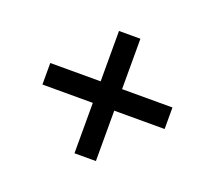

<svg xmlns="http://www.w3.org/2000/svg" viewBox="-98 -685 901 806"><g transform="rotate(20 353.0 -282.0)"><path d="M400.9 -555.2V-330.1H626V-233.9H400.9V-8.8H305.2V-233.9H80.1V-330.1H305.2V-555.2Z"/></g></svg>

Font: Aldrich [RUS by Daymarius]
Style: Regular
Weight: 400
Designer: Matthew Desmond
Foundry: Matthew Desmond
Version: Version 1.002 August 24, 2018